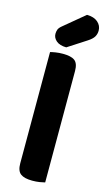

<svg xmlns="http://www.w3.org/2000/svg" viewBox="-135 -929 545 981"><g transform="rotate(15 137.5 -438.5)"><path d="M63.2 -264 211.6 -261.1V-1.2Q202.1 1.5 184.1 4.4Q166.1 7.3 145 7.3Q102.7 7.3 83 -7.7Q63.2 -22.6 63.2 -62.2ZM211.6 -184.4 63.2 -187V-651Q72.8 -653.8 90.9 -656.7Q109 -659.6 129.9 -659.6Q173.2 -659.6 192.4 -645Q211.6 -630.4 211.6 -590.1ZM86.4 -792.1 196.4 -883.5Q233.6 -883.3 254.2 -865.2Q274.8 -847.1 274.8 -820.9Q274.8 -803.1 266.3 -788.4Q257.8 -773.7 233.1 -757.9L136.7 -695.6Q101.8 -696.1 83.7 -711.7Q65.6 -727.3 65.6 -748.4Q65.6 -759.9 69.2 -770.3Q72.8 -780.8 86.4 -792.1Z"/></g></svg>

Font: Baloo Bhaijaan 2
Style: Regular
Weight: 400
Designer: Sanskriti Dholi, Noopur Datye and Ek Type
Foundry: Ek Type
Version: Version 1.701